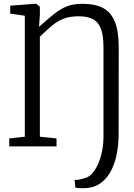

<svg xmlns="http://www.w3.org/2000/svg" viewBox="-20 -773 708 1014"><path d="M378 217.5 374 177Q382 178.5 397.5 175.5Q413 172.5 430.5 167Q453.5 160 471 138.2Q488.5 116.5 501 85.8Q513.5 55 520 19.8Q526.5 -15.5 526.5 -50V-524Q526.5 -584 513.5 -619.8Q500.5 -655.5 471.8 -671.2Q443 -687 396 -687Q347 -687 313.8 -673.5Q280.5 -660 252.5 -635.8Q224.5 -611.5 190.5 -579.5V-51L278.5 -42V0H29V-42L111 -51V-690L34 -701V-743L164 -753H172L190.5 -737.5V-693L186 -631.5Q230 -670 263.2 -697.2Q296.5 -724.5 331.5 -738.8Q366.5 -753 416 -753Q480 -753 522.2 -731.8Q564.5 -710.5 585.8 -660.2Q607 -610 607 -523L606.5 -66.5Q606.5 -7.5 595.8 44.5Q585 96.5 562.5 136.2Q540 176 504.8 198.5Q469.5 221 421 221Q410 221 396.2 220.5Q382.5 220 378 217.5Z"/></svg>

Font: Merriweather 24pt SemiCondensed Light
Style: Regular
Weight: 300
Width: 4
Designer: Eben Sorkin
Foundry: Eben Sorkin
Version: Version 2.100